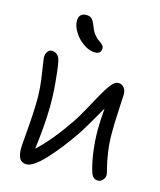

<svg xmlns="http://www.w3.org/2000/svg" viewBox="-140 -1128 986 1181"><g transform="rotate(15 353.5 -537.5)"><path d="M370.1 -819.8Q335 -819.8 297.9 -845.2Q260.7 -870.6 237.3 -908.2Q213.9 -945.8 213.9 -979Q213.9 -1028.8 262.2 -1028.8Q283.7 -1028.8 296.1 -1017.3Q308.6 -1005.9 321.8 -971.2Q331.5 -943.4 347.7 -923.6Q363.8 -903.8 377 -895.8Q390.1 -887.7 400.1 -877.7Q410.2 -867.7 410.2 -856Q410.2 -819.8 370.1 -819.8ZM142.1 -45.9Q111.3 -45.9 98.1 -68.4Q85 -90.8 85 -134.8Q85 -147.5 94.5 -261.2Q104 -375 104 -456.1Q104 -523.4 90.1 -612.5Q76.2 -701.7 76.2 -710Q76.2 -730.5 86.2 -745.8Q96.2 -761.2 113.8 -761.2Q135.3 -761.2 149.9 -746.8Q164.6 -732.4 168.9 -704.1Q177.2 -663.6 184.8 -576.9Q192.4 -490.2 190.9 -418.9Q189.9 -365.2 186.5 -317.6Q183.1 -270 177 -215.6Q170.9 -161.1 169.9 -152.8Q260.3 -236.3 357.9 -380.9Q380.4 -415 406.5 -461.9Q432.6 -508.8 451.2 -543.2Q469.7 -577.6 489.3 -609.6Q508.8 -641.6 526.1 -658.7Q543.5 -675.8 559.1 -675.8Q582 -675.8 595.9 -659.2Q609.9 -642.6 609.9 -615.2Q609.9 -613.8 605 -522.2Q600.1 -430.7 600.1 -369.1Q600.1 -301.8 609.1 -243.7Q618.2 -185.5 627.2 -151.9Q636.2 -118.2 636.2 -109.9Q636.2 -91.8 622.8 -77.4Q609.4 -63 592.8 -63Q562.5 -63 549.8 -95.2Q532.7 -142.1 522 -215.8Q511.2 -289.6 511.2 -365.2Q511.2 -423.3 518.1 -502Q446.8 -375 405.8 -313Q328.1 -199.2 256.1 -122.6Q184.1 -45.9 142.1 -45.9Z"/></g></svg>

Font: Shantell Sans Irregular Bouncy
Style: Regular
Weight: 400
Designer: Stephen Nixon, Anya Danilova, Shantell Martin
Foundry: Arrow Type
Version: Version 1.006;[9816181b4]